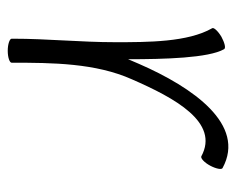

<svg xmlns="http://www.w3.org/2000/svg" viewBox="-77 -523 610 496"><g transform="rotate(90 228.0 -275.0)"><path d="M142 0C142 -106 143 -217 185 -311C233 -421 296 -538 384 -490C389 -488 400 -498 408 -513C416 -528 419 -543 414 -545C302 -606 206 -469 145 -329C141 -320 137 -310 133 -301C133 -394 130 -509 107 -549C104 -554 90 -550 75 -542C60 -533 50 -522 53 -518C89 -455 89 -353 89 -267C89 -179 80 -92 80 -4C80 -4 80 -4 80 -3C80 -2 80 -1 80 0C80 5 94 10 111 10C129 10 142 5 142 0Z"/></g></svg>

Font: Nupuram ExtraLight
Style: Regular
Weight: 200
Designer: Santhosh Thottingal (santhosh.thottingal@gmail.com)
Foundry: SMC
Version: Version 1.000